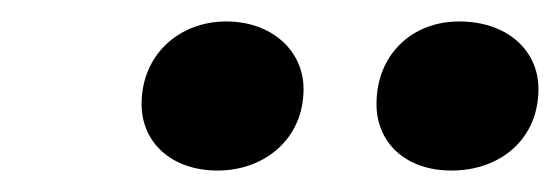

<svg xmlns="http://www.w3.org/2000/svg" viewBox="-20 -756 522 179"><path d="M183 -597C226 -597 263 -626 263 -673C263 -709 233 -736 191 -736C147 -736 112 -705 112 -659C112 -623 140 -597 183 -597ZM401 -597C446 -597 482 -626 482 -673C482 -709 453 -736 408 -736C364 -736 331 -705 331 -659C331 -623 358 -597 401 -597Z"/></svg>

Font: Fixel Display
Style: Bold Italic
Weight: 700
Italic angle: -10°
Designer: AlfaBravo + MacPaw
Foundry: Kyrylo Tkachov, Marchela Mozhyna, Serhii Makarenko, Maria Weinstein, Zakhar Kryvoshyya
Version: Version 1.210;Glyphs 3.2 (3217)